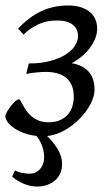

<svg xmlns="http://www.w3.org/2000/svg" viewBox="-21 -477 398 700"><path d="M48.3 -115.2Q50.8 -115.2 54.2 -109.1Q57.6 -103 62.7 -93.5Q67.9 -84 75.4 -73.2Q83 -62.5 94 -53Q105 -43.5 120.1 -37.4Q135.3 -31.2 155.8 -31.2Q181.2 -31.2 198.7 -39.3Q216.3 -47.4 227.3 -60.5Q238.3 -73.7 243.2 -90.6Q248 -107.4 248 -125Q248 -142.1 243.2 -158.4Q238.3 -174.8 226.6 -187.3Q214.8 -199.7 195.1 -207.3Q175.3 -214.8 146 -214.8Q140.1 -214.8 131.3 -214.4Q122.6 -213.9 112.5 -212.9Q102.5 -211.9 92.8 -210.7Q83 -209.5 74.7 -207.5L84 -245.6Q129.4 -245.6 162.8 -254.9Q196.3 -264.2 218.3 -278.1Q240.2 -292 251.2 -308.8Q262.2 -325.7 263.2 -340.8Q265.1 -369.6 245.4 -386Q225.6 -402.3 187.5 -402.3Q174.3 -402.3 159.4 -400.4Q144.5 -398.4 129.2 -392.6Q113.8 -386.7 97.4 -376.7Q81.1 -366.7 64.9 -350.6L44.9 -372.6Q86.4 -416.5 130.6 -436.8Q174.8 -457 227.1 -457Q274.4 -457 302.5 -436.3Q330.6 -415.5 333 -378.9Q334.5 -358.4 326.9 -338.6Q319.3 -318.8 306.2 -301.5Q293 -284.2 275.6 -270Q258.3 -255.9 240.2 -246.6Q323.7 -231.9 323.7 -149.9Q323.7 -126 309.1 -97.9Q294.4 -69.8 270.3 -44.9Q246.1 -20 215.1 -2.2Q184.1 15.6 150.9 19Q182.1 49.8 195.3 77.9Q208.5 106 204.6 133.8Q202.1 150.9 194.1 163.8Q186 176.8 173.6 185.5Q161.1 194.3 146 198.7Q130.9 203.1 114.7 203.1Q88.9 203.1 64.7 192.6Q40.5 182.1 23.4 167L33.2 144.5Q47.4 151.4 62.3 153.8Q77.1 156.2 86.9 156.2Q99.1 156.2 108.2 151.9Q117.2 147.5 123.8 140.6Q130.4 133.8 134 125Q137.7 116.2 139.2 107.4Q140.1 99.6 139.6 89.1Q139.2 78.6 136.2 66.9Q133.3 55.2 127.4 42.7Q121.6 30.3 112.3 18.6Q85.9 15.6 64.9 7.6Q43.9 -0.5 29.3 -10.7Q14.6 -21 6.8 -32.2Q-1 -43.5 -1.5 -52.7Q-1.5 -56.6 1.2 -62.7Q3.9 -68.8 8.3 -75.7Q12.7 -82.5 18.1 -89.6Q23.4 -96.7 29.1 -102.3Q34.7 -107.9 39.8 -111.6Q44.9 -115.2 48.3 -115.2Z"/></svg>

Font: Gentium Plus CyrE
Style: Italic
Weight: 400
Italic angle: -8°
Designer: J. Victor Gaultney, Annie Olsen, Iska Routamaa, Becca Hirsbrunner
Foundry: SIL International
Version: Version 5.000